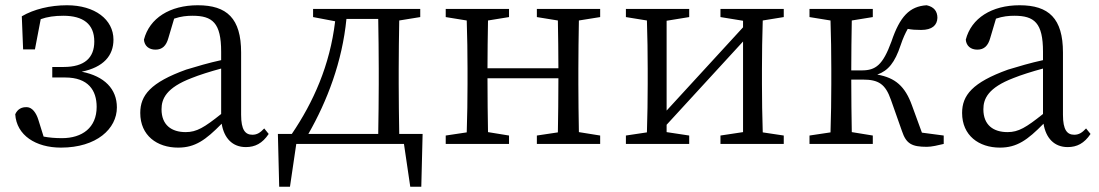

<svg xmlns="http://www.w3.org/2000/svg" viewBox="-20 -548 4183 731"><path d="M68 -360H113L135 -475C160 -484 188 -488 221 -488C296 -488 339 -457 339 -390C339 -328 302 -293 222 -293H179V-253H228C316 -253 348 -204 348 -141C348 -62 293 -22 216 -22C190 -22 167 -24 146 -28L126 -92C118 -118 103 -139 83 -140C63 -141 47 -133 38 -113C43 -33 116 14 212 14C348 14 425 -58 425 -139C425 -209 378 -258 291 -275C374 -292 412 -336 412 -397C412 -474 341 -528 235 -528C171 -528 109 -513 63 -486Z M822 -114C758 -63 729 -45 687 -45C633 -45 595 -72 595 -132C595 -172 613 -214 710 -251C737 -262 781 -276 822 -287ZM986 -59C971 -43 959 -35 941 -35C914 -35 898 -53 898 -111V-348C898 -478 844 -528 733 -528C627 -528 549 -479 528 -397C530 -373 547 -359 572 -359C598 -359 613 -374 621 -403L643 -477C669 -486 692 -488 713 -488C789 -488 822 -461 822 -351V-319C776 -309 728 -295 689 -283C553 -234 514 -185 514 -118C514 -32 578 14 658 14C723 14 763 -15 824 -77C833 -22 865 12 916 12C951 12 979 -2 1003 -38Z M1154 -38C1226 -164 1283 -313 1299 -476H1420C1421 -421 1422 -341 1422 -286V-228C1422 -174 1421 -94 1420 -38ZM1500 -38C1499 -94 1498 -174 1498 -228V-286C1498 -339 1499 -415 1500 -470L1580 -483V-514H1172V-483L1256 -467C1236 -299 1173 -159 1091 -38H1038L1043 163H1084L1108 0H1518L1542 163H1584L1589 -38Z M2265 -483V-514H2024V-483L2104 -470C2105 -417 2106 -343 2106 -288H1836C1836 -342 1837 -416 1838 -470L1918 -483V-514H1677V-483L1757 -470C1759 -415 1760 -339 1760 -286V-228C1760 -176 1759 -99 1757 -44L1677 -32V0H1918V-32L1838 -45C1837 -99 1836 -178 1836 -250H2106C2106 -177 2105 -99 2104 -44L2024 -32V0H2265V-32L2184 -45C2183 -100 2182 -176 2182 -228V-286C2182 -338 2183 -415 2184 -470Z M2964 -483V-514H2723V-483L2809 -469V-444L2518 -127V-469L2604 -483V-514H2363V-483L2443 -470C2445 -415 2446 -339 2446 -286V-228C2446 -176 2445 -100 2443 -44L2363 -32V0H2604V-32L2518 -45V-73L2809 -390V-45L2723 -32V0H2964V-32L2884 -44C2882 -100 2881 -176 2881 -228V-286C2881 -338 2882 -415 2884 -470Z M3490 -43 3452 -147C3426 -219 3389 -252 3320 -264C3362 -279 3387 -310 3409 -376C3418 -403 3427 -422 3436 -438C3452 -435 3466 -434 3487 -434C3529 -434 3548 -452 3549 -480C3549 -505 3536 -522 3508 -528C3443 -524 3406 -485 3374 -390C3341 -300 3314 -280 3261 -280H3221C3221 -340 3222 -415 3223 -470L3303 -483V-514H3062V-483L3142 -470C3144 -415 3145 -339 3145 -286V-228C3145 -176 3144 -99 3142 -44L3062 -32V0H3303V-32L3223 -45C3222 -100 3221 -179 3221 -245H3265C3325 -245 3351 -228 3372 -168L3414 -49C3430 -1 3451 11 3509 11C3527 11 3552 5 3573 0V-32Z M3951 -114C3887 -63 3858 -45 3816 -45C3762 -45 3724 -72 3724 -132C3724 -172 3742 -214 3839 -251C3866 -262 3910 -276 3951 -287ZM4115 -59C4100 -43 4088 -35 4070 -35C4043 -35 4027 -53 4027 -111V-348C4027 -478 3973 -528 3862 -528C3756 -528 3678 -479 3657 -397C3659 -373 3676 -359 3701 -359C3727 -359 3742 -374 3750 -403L3772 -477C3798 -486 3821 -488 3842 -488C3918 -488 3951 -461 3951 -351V-319C3905 -309 3857 -295 3818 -283C3682 -234 3643 -185 3643 -118C3643 -32 3707 14 3787 14C3852 14 3892 -15 3953 -77C3962 -22 3994 12 4045 12C4080 12 4108 -2 4132 -38Z"/></svg>

Font: Source Han Serif
Style: Regular
Weight: 400
Designer: Ryoko NISHIZUKA 西塚涼子 (kana & ideographs); Frank Grießhammer (Latin, Greek & Cyrillic); Wenlong ZHANG 张文龙 (bopomofo); San
Foundry: Adobe Systems Incorporated
Version: Version 1.001;PS 1.001;hotconv 16.6.54;makeotf.lib2.5.65590